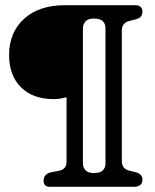

<svg xmlns="http://www.w3.org/2000/svg" viewBox="-20 -720 598 740"><path d="M498.5 0H173Q148 0 148 -23.5Q148 -48.5 175 -55.5L210.5 -62.5Q236.5 -69.5 236.5 -96.5V-345Q225.5 -342.5 213.8 -340.2Q202 -338 187 -338Q106.5 -338 60.8 -383.8Q15 -429.5 15 -508Q15 -595 72.8 -647.5Q130.5 -700 231 -700H502Q513.5 -700 521.2 -694Q529 -688 529 -675Q529 -654 508 -647L473 -637.5Q449.5 -629 449.5 -601.5V-100Q449.5 -70 476 -63L504 -56Q529 -49 529 -27.5Q529 -12.5 519.2 -6.2Q509.5 0 498.5 0ZM386.5 -89V-611.5Q386.5 -627.5 376.5 -638Q366.5 -648.5 341.5 -648.5Q318.5 -648.5 309 -636.8Q299.5 -625 299.5 -611.5V-89Q299.5 -76 309 -64.5Q318.5 -53 341.5 -53Q366.5 -53 376.5 -63.5Q386.5 -74 386.5 -89Z"/></svg>

Font: Fraunces 144pt SuperSoft
Style: Regular
Weight: 400
Version: Version 1.000;[b76b70a41]